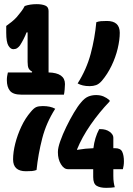

<svg xmlns="http://www.w3.org/2000/svg" viewBox="-20 -813 640 925"><path d="M354 -411Q397 -479 417 -554Q437 -629 444 -706Q455 -710 466 -711Q477 -712 495 -712Q557 -712 557 -655Q557 -621 547 -579Q537 -537 517.5 -496.5Q498 -456 471 -424Q457 -408 443 -403Q429 -398 412 -398Q393 -398 379 -401.5Q365 -405 354 -411ZM533 89Q517 92 491 92Q462 92 445.5 82Q429 72 429 40V2H307Q288 2 273.5 -22Q259 -46 259 -78V-82Q259 -101 270.5 -133.5Q282 -166 299.5 -202Q317 -238 336 -270Q355 -302 370 -319Q387 -340 404.5 -347.5Q422 -355 443 -355Q463 -355 478.5 -348.5Q494 -342 508 -330V-324Q458 -272 416.5 -212Q375 -152 351 -93V-91Q393 -98 430 -99Q436 -150 458 -191H463Q491 -191 508.5 -178Q526 -165 526 -150V-99H535Q561 -99 569 -81.5Q577 -64 577 -36Q577 -24 575.5 -15Q574 -6 572 2H526V34Q526 52 528 65.5Q530 79 533 89ZM246 -289Q203 -222 183.5 -146.5Q164 -71 156 6Q145 10 134 11Q123 12 105 12Q43 12 43 -45Q43 -80 53.5 -121.5Q64 -163 83 -203.5Q102 -244 129 -275Q143 -292 154.5 -297Q166 -302 186 -302Q223 -302 246 -289ZM18 -464H134L135 -468Q123 -474 118 -483.5Q113 -493 113 -515V-657H108Q102 -641 93.5 -624.5Q85 -608 76 -594Q70 -586 62.5 -581Q55 -576 44 -576Q31 -576 20.5 -593Q10 -610 10 -656V-688Q24 -698 36.5 -708Q49 -718 60 -730Q71 -743 81.5 -756.5Q92 -770 99 -784Q124 -793 157 -793Q181 -793 197.5 -786.5Q214 -780 214 -760V-464Q293 -462 293 -408Q293 -398 291.5 -381.5Q290 -365 288 -357H83Q43 -357 28 -375.5Q13 -394 13 -427Q13 -438 14.5 -446.5Q16 -455 18 -464Z"/></svg>

Font: Recursive Mn Csl St
Style: Bold
Weight: 700
Monospace: yes
Version: Version 1.079;hotconv 1.0.112;makeotfexe 2.5.65598; ttfautoh